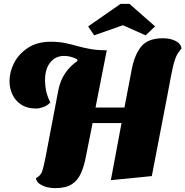

<svg xmlns="http://www.w3.org/2000/svg" viewBox="-20 -919 955 989"><path d="M264 50Q226 50 197 36Q168 22 165 -2Q189 -13 197 -36Q205 -59 215 -111L280 -452Q290 -504 315.5 -541.5Q341 -579 379 -605L377 -614Q359 -623 342.5 -627Q326 -631 311 -631Q266 -631 239 -597.5Q212 -564 212 -506Q212 -477 217.5 -451Q223 -425 239 -391Q224 -375 203 -367.5Q182 -360 166 -360Q120 -360 89.5 -380Q59 -400 44 -432Q29 -464 29 -501Q29 -549 53 -595.5Q77 -642 124.5 -673Q172 -704 242 -704Q282 -704 314 -697.5Q346 -691 377.5 -682Q409 -673 445.5 -666.5Q482 -660 530 -660L472 -365H621L659 -564Q674 -639 708.5 -680.5Q743 -722 820 -722Q857 -722 884.5 -708Q912 -694 915 -669Q893 -646 882 -614Q871 -582 862.5 -535.5Q854 -489 841 -422L762 -12L551 9L606 -285H457L423 -115Q413 -61 396 -24.5Q379 12 348.5 31Q318 50 264 50ZM465 -737 434 -783 601 -899H647L779 -783L730 -737L613 -789Z"/></svg>

Font: Sansita Swashed ExtraBold
Style: Regular
Weight: 800
Designer: Pablo Cosgaya
Foundry: Omnibus-Type
Version: Version 1.003; ttfautohint (v1.8.3)